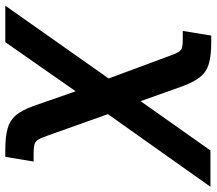

<svg xmlns="http://www.w3.org/2000/svg" viewBox="-118 -524 793 702"><g transform="rotate(90 278.0 -172.5)"><path d="M-52.7 204.1 213.4 -173.8 132.3 -392.6Q123.5 -417.5 117.2 -428.5Q110.8 -439.5 100.3 -442.1Q89.8 -444.8 68.4 -444.8H39.6L56.6 -548.8H83Q130.4 -548.8 159.9 -540Q189.5 -531.2 208.3 -507.8Q227.1 -484.4 242.7 -441.4L296.4 -290.5L476.6 -545.9H609.4L343.8 -170.9L423.3 52.2Q431.2 75.2 438 85.2Q444.8 95.2 456.1 97.9Q467.3 100.6 488.3 100.6H517.1L500 204.1H473.6Q426.3 204.1 396.5 195.8Q366.7 187.5 347.9 165.3Q329.1 143.1 314 101.1L260.3 -53.2L80.6 204.1Z"/></g></svg>

Font: Inter Semi Bold
Style: Italic
Weight: 600
Italic angle: -9.39999°
Designer: Rasmus Andersson
Foundry: rsms
Version: Version 4.000;git-3c8e0fc